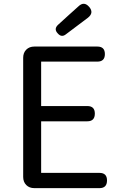

<svg xmlns="http://www.w3.org/2000/svg" viewBox="-20 -974 628 994"><path d="M158 0Q132 0 116 -16Q100 -32 100 -58V-675Q100 -701 116 -717Q132 -733 158 -733H484Q523 -733 523 -694Q523 -655 484 -655H193V-425H432Q471 -425 471 -386Q471 -346 432 -346H193V-79H495Q534 -79 534 -40Q534 0 495 0H317ZM279 -801Q257 -824 281 -846L337 -897L386 -941Q415 -969 441.5 -938.5Q468 -908 435 -882L322 -797Q299 -778 279 -801Z"/></svg>

Font: GenSenRounded JP R
Style: Regular
Weight: 400
Version: Version 1.501;PS 1;hotconv 16.6.51;makeotf.lib2.5.65220